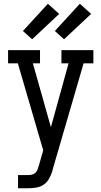

<svg xmlns="http://www.w3.org/2000/svg" viewBox="-20 -787 540 1022"><path d="M76 215V145H129Q139 145 150 142.5Q161 140 168.5 132.5Q176 125 180 115Q184 105 187 94L210 13L75 -450H23V-520H193V-450H155L251 -110L345 -450H307V-520H477V-450H425L261 113Q261 116 260 118Q259 120 259 123Q252 144 241.5 163.5Q231 183 213 195.5Q195 208 173 211.5Q151 215 129 215ZM321 -578 272 -622 405 -767 465 -713ZM151 -578 102 -622 235 -767 295 -713Z"/></svg>

Font: Iosevka Slab
Style: Regular
Weight: 400
Monospace: yes
Designer: Belleve Invis
Foundry: Belleve Invis
Version: Version 11.2.4; ttfautohint (v1.8.3)